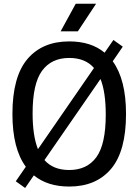

<svg xmlns="http://www.w3.org/2000/svg" viewBox="-20 -966 724 1004"><path d="M639 -370Q639 -175.5 560.8 -83Q482.5 9.5 342 9.5Q228.5 9.5 157 -49L111.5 17L62.5 -18L115 -94Q45 -189 45 -370Q45 -564.5 123.2 -657Q201.5 -749.5 342 -749.5Q456.5 -749.5 527 -690.5L573 -757L622 -722L569.5 -645.5Q639 -550 639 -370ZM178.5 -186 471.5 -610.5Q426 -663 342 -663Q249 -663 199.8 -595.8Q150.5 -528.5 150.5 -373Q150.5 -256 178.5 -186ZM533 -367Q533 -484.5 505.5 -553L212.5 -129Q258 -77 342 -77Q435 -77 484 -144.2Q533 -211.5 533 -367ZM297 -802 376 -946.5H482.5L387 -802Z"/></svg>

Font: Encode Sans Semi Condensed Medium
Style: Regular
Weight: 500
Width: 4
Designer: Multiple Designers
Foundry: Impallari Type
Version: Version 2.000